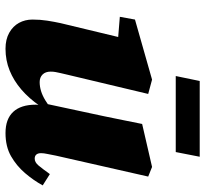

<svg xmlns="http://www.w3.org/2000/svg" viewBox="-44 -685 745 697"><g transform="rotate(90 328.5 -336.5)"><path d="M157 16Q123 16 99 2.5Q75 -11 63 -33Q51 -55 51 -82Q51 -110 55 -135.5Q59 -161 64 -184L121 -421L164 -389L41 -399L51 -454L269 -516L321 -502L251 -208Q248 -195 245.5 -184.5Q243 -174 241.5 -165.5Q240 -157 240 -148Q240 -129 250.5 -118.5Q261 -108 278 -108Q294 -108 310.5 -113Q327 -118 345 -129Q363 -140 383 -156L393 -108H364Q337 -69 305 -41.5Q273 -14 236 1Q199 16 157 16ZM463 16Q412 16 386 -12Q360 -40 360 -94Q360 -102 361 -109Q362 -116 363 -123H355L402 -342Q409 -377 416 -410.5Q423 -444 430 -480L586 -516L621 -502L545 -167Q542 -150 539 -136.5Q536 -123 536 -113Q536 -102 541 -96Q546 -90 556 -90Q569 -90 580.5 -103.5Q592 -117 612 -145L653 -119Q635 -86 608.5 -55Q582 -24 547 -4Q512 16 463 16ZM256 -602 274 -689H549L532 -602Z"/></g></svg>

Font: Source Serif 4 Black
Style: Italic
Weight: 900
Italic angle: -12°
Designer: Frank Grießhammer
Foundry: Adobe Systems Incorporated
Version: Version 4.004;hotconv 1.0.116;makeotfexe 2.5.65601